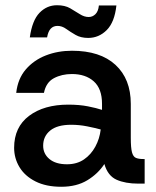

<svg xmlns="http://www.w3.org/2000/svg" viewBox="-20 -702 595 734"><path d="M214 12Q156 12 115.5 -8.5Q75 -29 54.5 -63Q34 -97 34 -137Q34 -216 91 -259Q148 -302 241 -302Q283 -302 316 -295.5Q349 -289 370 -282V-305Q370 -363 338.5 -391Q307 -419 255 -419Q216 -419 186 -403Q156 -387 148 -347H42Q48 -401 78.5 -436.5Q109 -472 155 -490Q201 -508 255 -508Q363 -508 421.5 -454Q480 -400 480 -305V-175Q480 -137 484.5 -120Q489 -103 499.5 -98.5Q510 -94 528 -94H533V0H509Q459 0 425.5 -15Q392 -30 379 -75Q355 -38 314 -13Q273 12 214 12ZM236 -74Q274 -74 301 -92.5Q328 -111 344.5 -141.5Q361 -172 365 -207Q343 -213 313 -219Q283 -225 252 -225Q199 -225 172 -203Q145 -181 145 -145Q145 -114 169 -94Q193 -74 236 -74ZM317 -557Q289 -557 269 -568.5Q249 -580 233 -591.5Q217 -603 200 -603Q184 -603 174 -592.5Q164 -582 160 -559H94Q103 -624 131 -653Q159 -682 198 -682Q228 -682 248 -670.5Q268 -659 285 -648Q302 -637 319 -637Q334 -637 345 -648Q356 -659 358 -681H425Q418 -617 388 -587Q358 -557 317 -557Z"/></svg>

Font: Host Grotesk Light Medium
Style: Regular
Weight: 500
Version: Version 1.003